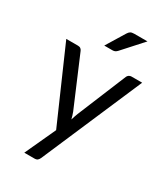

<svg xmlns="http://www.w3.org/2000/svg" viewBox="-217 -820 950 1089"><g transform="rotate(30 258.0 -276.0)"><path d="M507.5 -506.5 225 149.5Q220.5 159.5 213.8 165.5Q207 171.5 193 171.5H127L219.5 -29.5L10.5 -506.5H87.5Q99 -506.5 105.8 -500.8Q112.5 -495 115 -488L250.5 -169Q258.5 -148 264 -125Q271 -148.5 279 -169.5L410.5 -488Q413.5 -496 420.8 -501.2Q428 -506.5 437 -506.5ZM416.5 -724.5 300 -595.5Q293 -588 286.2 -584.8Q279.5 -581.5 269 -581.5H216L290 -702.5Q297 -714 305.2 -719.2Q313.5 -724.5 329.5 -724.5Z"/></g></svg>

Font: Lato
Style: Regular
Weight: 400
Designer: Lukasz Dziedzic with Adam Twardoch and Botio Nikoltchev
Foundry: tyPoland Lukasz Dziedzic
Version: Version 2.010; 2014-09-01; http://www.latofonts.com/; ttfaut